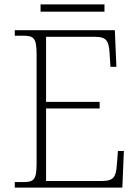

<svg xmlns="http://www.w3.org/2000/svg" viewBox="-20 -851 633 871"><path d="M164 -798H454V-831H164ZM47 0H535L542 -166H515L510 -102C506 -49 496 -30 442 -30H189V-359H432V-389H189V-684H410C464 -684 473 -665 477 -612L481 -548H508L501 -714H47V-689H84C133 -689 146 -679 146 -605V-108C146 -35 133 -25 84 -25H47Z"/></svg>

Font: Noto Serif Lao ExtraLight
Style: Regular
Weight: 200
Designer: Monotype Design Team
Foundry: Monotype Imaging Inc.
Version: Version 2.003